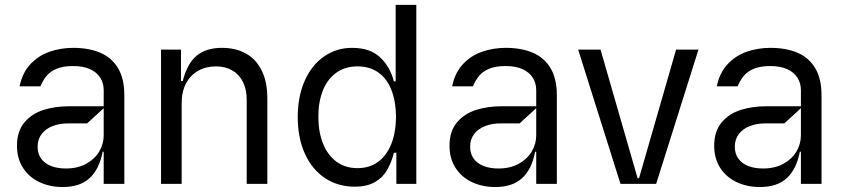

<svg xmlns="http://www.w3.org/2000/svg" viewBox="-20 -747 3432 780"><path d="M235.1 12.8Q182.5 12.8 140.3 -7.1Q98 -27 73.5 -65Q49 -103 49 -154.8Q49 -213.8 79.2 -249.6Q109.4 -285.5 156.8 -300.4Q204.2 -315.3 260.7 -315.3H401.3V-380.7Q401.3 -409.4 387.1 -431.6Q372.9 -453.8 345.2 -466.3Q317.5 -478.7 277 -478.7Q236.5 -478.7 210.2 -467.7Q183.9 -456.7 169.2 -438.7Q154.5 -420.8 144.2 -396.3H59.7Q70.7 -451.3 103.5 -486.3Q136.4 -521.3 181.5 -536.9Q226.6 -552.6 277 -552.6Q340.6 -552.6 386.9 -533Q433.2 -513.5 459.2 -470.7Q485.1 -427.9 485.1 -359.4V0H401.3V-130.7H397Q383.5 -59.7 344.1 -23.4Q304.7 12.8 235.1 12.8ZM247.9 -62.5Q295.5 -62.5 330.3 -81.7Q365.1 -100.9 383.2 -131.6Q401.3 -162.3 401.3 -197.4V-307.5L333.8 -245.7H256.4Q222.3 -245.7 194.2 -235.1Q166.2 -224.4 149.5 -202.9Q132.8 -181.5 132.8 -150.6Q132.8 -122.2 147.4 -102.3Q161.9 -82.4 187.9 -72.4Q213.8 -62.5 247.9 -62.5Z M718 -328.1V0H634.2V-545.5H715.2V-417.6H722.3Q740.8 -489.7 779.3 -521.1Q817.8 -552.6 881.4 -552.6Q937.5 -552.6 978.7 -529.8Q1019.9 -507.1 1043 -460.9Q1066.1 -414.8 1066.1 -346.6V0H982.2V-340.9Q982.2 -383.5 967 -414.1Q951.7 -444.6 923.7 -460.9Q895.6 -477.3 857.2 -477.3Q816.8 -477.3 785.2 -459.5Q753.6 -441.8 735.8 -408.2Q718 -374.6 718 -328.1Z M1421.2 11.4Q1353 11.4 1300.4 -23.4Q1247.9 -58.2 1218.8 -122.2Q1189.6 -186.1 1189.6 -271.3Q1189.6 -355.5 1218 -419.2Q1246.4 -483 1296.9 -517.8Q1347.3 -552.6 1409.8 -552.6Q1483 -552.6 1523.6 -514.7Q1564.3 -476.9 1580.3 -416.2H1587.4V-727.3H1671.2V0H1590.2V-126.4H1580.3Q1569.6 -85.2 1552.2 -55.4Q1534.8 -25.6 1502.7 -7.1Q1470.5 11.4 1421.2 11.4ZM1432.5 -63.9Q1481.9 -63.9 1516.9 -90.2Q1551.8 -116.5 1570.1 -163.5Q1588.4 -210.6 1588.8 -272.7Q1588.4 -334.2 1570.5 -380.5Q1552.6 -426.8 1517.6 -452.1Q1482.6 -477.3 1432.5 -477.3Q1380.7 -477.3 1344.8 -450.6Q1308.9 -424 1291 -377.7Q1273.1 -331.3 1273.4 -272.7Q1273.1 -213.4 1291.4 -166Q1309.7 -118.6 1345.5 -91.3Q1381.4 -63.9 1432.5 -63.9Z M1992.2 12.8Q1939.6 12.8 1897.4 -7.1Q1855.1 -27 1830.6 -65Q1806.1 -103 1806.1 -154.8Q1806.1 -213.8 1836.3 -249.6Q1866.5 -285.5 1913.9 -300.4Q1961.3 -315.3 2017.8 -315.3H2158.4V-380.7Q2158.4 -409.4 2144.2 -431.6Q2130 -453.8 2102.3 -466.3Q2074.6 -478.7 2034.1 -478.7Q1993.6 -478.7 1967.3 -467.7Q1941.1 -456.7 1926.3 -438.7Q1911.6 -420.8 1901.3 -396.3H1816.8Q1827.8 -451.3 1860.6 -486.3Q1893.5 -521.3 1938.6 -536.9Q1983.7 -552.6 2034.1 -552.6Q2097.7 -552.6 2144 -533Q2190.3 -513.5 2216.3 -470.7Q2242.2 -427.9 2242.2 -359.4V0H2158.4V-130.7H2154.1Q2140.6 -59.7 2101.2 -23.4Q2061.8 12.8 1992.2 12.8ZM2005 -62.5Q2052.6 -62.5 2087.4 -81.7Q2122.2 -100.9 2140.3 -131.6Q2158.4 -162.3 2158.4 -197.4V-307.5L2090.9 -245.7H2013.5Q1979.4 -245.7 1951.3 -235.1Q1923.3 -224.4 1906.6 -202.9Q1889.9 -181.5 1889.9 -150.6Q1889.9 -122.2 1904.5 -102.3Q1919 -82.4 1945 -72.4Q1970.9 -62.5 2005 -62.5Z M2817.5 -545.5 2645.6 0H2500.7L2328.8 -545.5H2419.7L2570.3 -22.7H2576L2726.6 -545.5Z M3067.5 12.8Q3014.9 12.8 2972.7 -7.1Q2930.4 -27 2905.9 -65Q2881.4 -103 2881.4 -154.8Q2881.4 -213.8 2911.6 -249.6Q2941.8 -285.5 2989.2 -300.4Q3036.6 -315.3 3093 -315.3H3233.7V-380.7Q3233.7 -409.4 3219.5 -431.6Q3205.3 -453.8 3177.6 -466.3Q3149.9 -478.7 3109.4 -478.7Q3068.9 -478.7 3042.6 -467.7Q3016.3 -456.7 3001.6 -438.7Q2986.9 -420.8 2976.6 -396.3H2892Q2903.1 -451.3 2935.9 -486.3Q2968.8 -521.3 3013.8 -536.9Q3058.9 -552.6 3109.4 -552.6Q3172.9 -552.6 3219.3 -533Q3265.6 -513.5 3291.5 -470.7Q3317.5 -427.9 3317.5 -359.4V0H3233.7V-130.7H3229.4Q3215.9 -59.7 3176.5 -23.4Q3137.1 12.8 3067.5 12.8ZM3080.3 -62.5Q3127.8 -62.5 3162.6 -81.7Q3197.4 -100.9 3215.6 -131.6Q3233.7 -162.3 3233.7 -197.4V-307.5L3166.2 -245.7H3088.8Q3054.7 -245.7 3026.6 -235.1Q2998.6 -224.4 2981.9 -202.9Q2965.2 -181.5 2965.2 -150.6Q2965.2 -122.2 2979.8 -102.3Q2994.3 -82.4 3020.2 -72.4Q3046.2 -62.5 3080.3 -62.5Z"/></svg>

Font: Riot Sans
Style: Regular
Weight: 400
Designer: Rasmus Andersson
Foundry: rsms
Version: Version 3.005